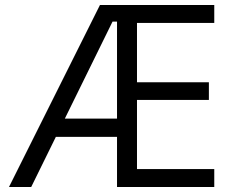

<svg xmlns="http://www.w3.org/2000/svg" viewBox="-20 -750 952 770"><path d="M16 0 380.9 -730H839.3V-657.9H529.4V-420H817.7V-349.3H529.4V-72.1H839.3V0H449.3V-663.3H431.3L105.1 0ZM172 -201V-274.4H492.7V-201Z"/></svg>

Font: M PLUS 2 Thin
Style: Regular
Weight: 100
Designer: Coji Morishita
Foundry: UNDERFOREST DESIGN
Version: Version 1.001